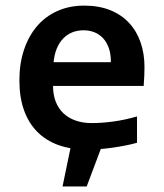

<svg xmlns="http://www.w3.org/2000/svg" viewBox="-20 -527 590 691"><path d="M500 -286.1Q500 -273.9 499.3 -254.4Q498.5 -234.9 497.1 -217.8H170.9Q170.9 -185.1 180.9 -160.2Q190.9 -135.3 209.2 -118.4Q227.5 -101.6 253.2 -92.8Q278.8 -84 310.1 -84Q346.2 -84 387.5 -89.6Q428.7 -95.2 473.1 -107.9V-13.2Q454.1 -7.8 431.6 -3.4Q409.2 1 385.7 4.4Q362.3 7.8 338.4 9.5Q314.5 11.2 292 11.2Q235.4 11.2 190.4 -4.9Q145.5 -21 114.3 -52.5Q83 -84 66.4 -130.4Q49.8 -176.8 49.8 -237.8Q49.8 -298.3 66.4 -347.9Q83 -397.5 113.3 -432.9Q143.6 -468.3 186.8 -487.5Q230 -506.8 283.2 -506.8Q335.9 -506.8 376.5 -490.5Q417 -474.1 444.3 -444.8Q471.7 -415.5 485.8 -375Q500 -334.5 500 -286.1ZM378.9 -303.2Q379.4 -332.5 371.6 -354.2Q363.8 -376 350.3 -390.1Q336.9 -404.3 319.1 -411.1Q301.3 -418 280.8 -418Q235.8 -418 207 -387.9Q178.2 -357.9 172.9 -303.2ZM292 144H205.1L234.9 0H346.2Z"/></svg>

Font: Code New Roman
Style: Bold
Weight: 700
Monospace: yes
Designer: Sam Radian
Foundry: Code New Roman
Version: Version 1.508 October 19, 2014